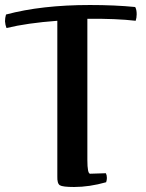

<svg xmlns="http://www.w3.org/2000/svg" viewBox="-24 -734 584 767"><path d="M516 -706Q522 -696 522 -677Q522 -663 518 -651Q441 -660 325 -659V-95Q325 -40 336 -40L399 -42Q403 -34 403 -23Q403 -15 400 -6Q333 13 272 13Q226 13 215 6Q204 -1 205 -30V-651Q84 -642 2 -622Q-3 -634 -4 -649Q-4 -662 0 -676Q142 -714 335 -714Q435 -714 516 -706Z"/></svg>

Font: Federant
Style: Medium
Weight: 500
Designer: Cyreal (www.cyreal.org)
Foundry: Cyreal (www.cyreal.org)
Version: Version 1.010